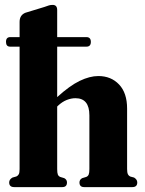

<svg xmlns="http://www.w3.org/2000/svg" viewBox="-20 -764 592 784"><path d="M4.5 -593Q4.5 -612.5 22 -612.5H60V-674.5Q60 -702.5 84 -712L161 -735.5Q173 -740 180 -742Q187 -744 195 -744Q213.5 -744 213.5 -723V-612.5H332.5Q351 -612.5 351 -593Q351 -573.5 333 -573.5H213.5V-367.5Q264.5 -414 305.5 -433.8Q346.5 -453.5 381.5 -453.5Q433.5 -453.5 466.2 -419Q499 -384.5 499 -320.5V-74Q499 -59.5 502.2 -52.8Q505.5 -46 512.5 -43L527.5 -39Q540.5 -31 540.5 -19Q540.5 0 520.5 0H323.5Q304.5 0 304.5 -19Q304.5 -30.5 315.5 -36.5L332 -41.5Q339.5 -44.5 342.2 -51.5Q345 -58.5 345 -74V-293Q345 -363 288 -363Q271 -363 252.5 -355.8Q234 -348.5 216.5 -332L213.5 -329V-73.5Q213.5 -58 216.2 -51.2Q219 -44.5 226 -41.5L242.5 -36.5Q253.5 -30.5 253.5 -19Q253.5 0 234.5 0H38Q17.5 0 17.5 -19Q17.5 -31.5 31 -39L47 -43.5Q53.5 -46.5 56.8 -52.8Q60 -59 60 -73.5V-573.5H21.5Q4.5 -573.5 4.5 -593Z"/></svg>

Font: Fraunces 144pt Soft
Style: Bold
Weight: 700
Version: Version 1.000;[0bf87f6ff]